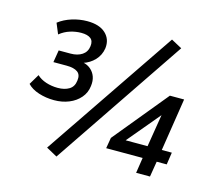

<svg xmlns="http://www.w3.org/2000/svg" viewBox="-107 -861 1129 1017"><g transform="rotate(15 457.5 -352.5)"><path d="M194 -259Q149 -259 109 -272Q69 -285 47 -309L81 -366Q101 -347 131.5 -337Q162 -327 196 -327Q233 -327 258 -342Q283 -357 287 -391Q292 -424 272 -438.5Q252 -453 212 -453H139L150 -520H215Q253 -520 278 -536.5Q303 -553 307 -585Q311 -614 294 -627.5Q277 -641 242 -641Q212 -641 181.5 -631.5Q151 -622 125 -601L101 -659Q132 -683 173.5 -696Q215 -709 257 -709Q324 -709 358 -677Q392 -645 386 -595Q380 -556 354 -528.5Q328 -501 290 -489L291 -492Q316 -487 334 -471.5Q352 -456 360 -433.5Q368 -411 364 -382Q360 -345 336 -317Q312 -289 275 -274Q238 -259 194 -259ZM284 26 224 -7 715 -731 774 -699ZM714 0 727 -85H527L537 -144L781 -441H859L814 -152H869L859 -85H804L790 0ZM736 -152 769 -355H786L600 -133L601 -152Z"/></g></svg>

Font: Nunito Sans 10pt SemiCondensed SemiBold
Style: Italic
Weight: 600
Width: 4
Italic angle: -9°
Designer: Vernon Adams
Foundry: Vernon Adams
Version: Version 3.101;gftools[0.9.27]